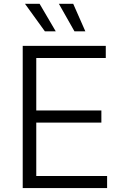

<svg xmlns="http://www.w3.org/2000/svg" viewBox="-20 -962 635 982"><path d="M96.2 0V-727.5H521V-665.5H165.5V-397H498.5V-335H165.5V-62H527.8V0ZM209.5 -801.8 107.9 -942.4H182.6L265.1 -801.8ZM360.8 -801.8 281.2 -942.4H354.5L416.5 -801.8Z"/></svg>

Font: Inter Light
Style: Regular
Weight: 300
Designer: Rasmus Andersson
Foundry: rsms
Version: Version 4.000;git-a52131595